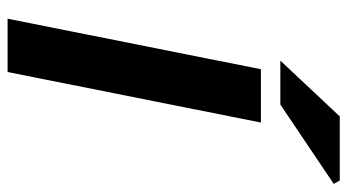

<svg xmlns="http://www.w3.org/2000/svg" viewBox="-220 -674 895 494"><g transform="rotate(90 227.0 -427.5)"><path d="M28.6 0 158.6 -651.8H295.8L165.8 0ZM136.5 -701.8 280 -854.7H445L453.6 -839.2L249.6 -701.8Z"/></g></svg>

Font: Source Sans 3
Style: Italic
Weight: 200
Italic angle: -11°
Designer: Paul D. Hunt
Foundry: Adobe
Version: Version 3.046;hotconv 1.0.118;makeotfexe 2.5.65603